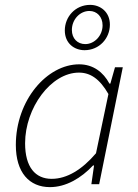

<svg xmlns="http://www.w3.org/2000/svg" viewBox="-20 -756 567 788"><path d="M185 12C251 12 313 -25 362 -77H366L355 0H387L484 -480H452L433 -413H429C404 -460 362 -492 305 -492C173 -492 45 -345 45 -161C45 -48 100 12 185 12ZM192 -22C125 -22 83 -70 83 -168C83 -313 189 -458 304 -458C350 -458 389 -433 425 -370L374 -127C317 -60 255 -22 192 -22ZM327 -550C387 -550 431 -598 431 -655C431 -707 392 -736 350 -736C289 -736 246 -687 246 -631C246 -578 285 -550 327 -550ZM330 -575C298 -575 275 -598 275 -633C275 -676 308 -711 347 -711C378 -711 401 -687 401 -652C401 -610 368 -575 330 -575Z"/></svg>

Font: Source Sans Pro Light
Style: Italic
Weight: 300
Italic angle: -11°
Designer: Paul D. Hunt
Foundry: Adobe Systems Incorporated
Version: Version 3.006;hotconv 1.0.111;makeotfexe 2.5.65597